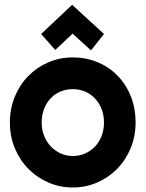

<svg xmlns="http://www.w3.org/2000/svg" viewBox="-20 -787 619 816"><path d="M556.2 -266.1Q556.2 -207.5 535.2 -157Q514.2 -106.4 478 -69.6Q441.9 -32.7 393.3 -11.5Q344.7 9.8 289.1 9.8Q233.9 9.8 185.3 -11.5Q136.7 -32.7 100.3 -69.6Q64 -106.4 43 -157Q22 -207.5 22 -266.1Q22 -325.7 43 -376.5Q64 -427.2 100.3 -464.1Q136.7 -501 185.3 -522Q233.9 -543 289.1 -543Q344.7 -543 393.3 -523.2Q441.9 -503.4 478 -467Q514.2 -430.7 535.2 -379.6Q556.2 -328.6 556.2 -266.1ZM421.9 -266.1Q421.9 -298.3 411.4 -324.5Q400.9 -350.6 382.8 -369.4Q364.7 -388.2 340.6 -398.2Q316.4 -408.2 289.1 -408.2Q261.7 -408.2 237.5 -398.2Q213.4 -388.2 195.6 -369.4Q177.7 -350.6 167.5 -324.5Q157.2 -298.3 157.2 -266.1Q157.2 -235.8 167.5 -210Q177.7 -184.1 195.6 -165Q213.4 -146 237.5 -135Q261.7 -124 289.1 -124Q316.4 -124 340.6 -134.3Q364.7 -144.5 382.8 -163.1Q400.9 -181.6 411.4 -208Q421.9 -234.4 421.9 -266.1ZM154.8 -642.6 286.6 -766.6 421.9 -642.6 366.7 -572.8 288.6 -644 214.8 -574.7Z"/></svg>

Font: Righteous
Style: Regular
Weight: 400
Version: Version 1.000